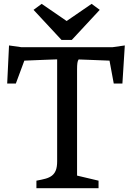

<svg xmlns="http://www.w3.org/2000/svg" viewBox="-20 -997 706 1017"><path d="M172.9 -40Q200.2 -44.9 220.9 -50.5Q241.7 -56.2 255.4 -66.9Q269 -77.6 275.9 -95.5Q282.7 -113.3 282.7 -142.6V-682.6Q258.3 -681.6 216.6 -680.2Q174.8 -678.7 108.9 -675.8L64 -554.7H18.1L27.8 -756.3L92.3 -747.1H576.7L641.1 -756.3L628.4 -554.7H582.5L560.1 -675.8Q501 -678.2 461.4 -679.7Q421.9 -681.2 396.5 -682.1Q391.6 -675.3 389.9 -663.1Q388.2 -650.9 388.2 -629.4V-66.9L502 -40V0H172.9ZM157.7 -944.8 200.7 -976.6 333 -885.7 465.3 -976.6 508.3 -944.8 360.4 -785.6H305.7Z"/></svg>

Font: Donegal One
Style: Regular
Weight: 400
Designer: Gary Lonergan
Foundry: Sorkin Type Co.
Version: Version 1.004